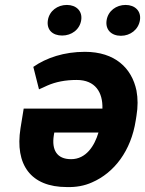

<svg xmlns="http://www.w3.org/2000/svg" viewBox="-20 -749 588 778"><path d="M63 -229C40 -82 104 9 251 9C288 10 322 4 353 -10C443 -49 511 -138 530 -261L533 -280C539 -316 539 -350 533 -382C514 -473 446 -539 324 -539C240 -539 168 -515 115 -478L138 -387C150 -392 160 -397 171 -402C205 -417 244 -425 291 -425C366 -425 397 -375 395 -309H76ZM174 -667C168 -628 193 -605 232 -605C270 -605 303 -629 309 -667C315 -704 289 -729 251 -729C213 -729 180 -705 174 -667ZM198 -200 200 -212H379C363 -158 329 -104 268 -104C210 -104 189 -142 198 -200ZM412 -667C406 -629 431 -604 470 -604C508 -604 541 -629 547 -667C553 -704 527 -729 489 -729C451 -729 418 -705 412 -667Z"/></svg>

Font: Asimov Pro
Style: BdObl
Weight: 700
Designer: Google
Version: Version 2.000980; 2014